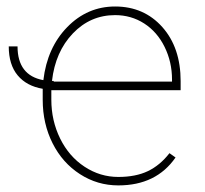

<svg xmlns="http://www.w3.org/2000/svg" viewBox="-20 -558 627 588"><path d="M342.3 9.8Q278.3 9.8 224.9 -24.7Q171.4 -59.1 141.1 -119.1Q110.8 -179.2 110.8 -252.4V-286.1Q61.5 -294.4 34.2 -327.1Q6.8 -359.9 6.8 -416H33.7Q33.7 -327.1 112.8 -312.5Q124.5 -412.1 186 -475.1Q247.6 -538.1 332.5 -538.1Q420.9 -538.1 477.1 -475.1Q533.2 -412.1 533.2 -309.6V-281.7H137.2V-252.9Q137.2 -188.5 164.3 -133.5Q191.4 -78.6 239 -47.4Q286.6 -16.1 342.3 -16.1Q395.5 -16.1 432.9 -33.9Q470.2 -51.8 499 -88.9L517.6 -75.7Q458.5 9.8 342.3 9.8ZM144.5 -308.1H506.8V-314.5Q506.8 -368.2 484.1 -414.3Q461.4 -460.4 421.6 -486.1Q381.8 -511.7 332.5 -511.7Q256.8 -511.7 203.1 -455.6Q149.4 -399.4 139.2 -310.1H144.5Z"/></svg>

Font: Roboto Thin
Style: Regular
Weight: 250
Designer: Google
Version: Version 2.134; 2016